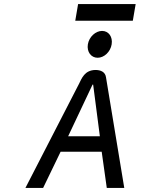

<svg xmlns="http://www.w3.org/2000/svg" viewBox="-20 -924 753 944"><path d="M364 -904 350 -822H633L647 -904ZM460 -640C492 -640 523 -669 529 -706C535 -743 514 -772 482 -772C450 -772 418 -743 412 -706C406 -669 428 -640 460 -640ZM501 -545C497 -570 476 -580 449 -580C396 -579 382 -539 368 -511L105 0H192L278 -178H480L505 0H591ZM435 -508H438L471 -254H315Z"/></svg>

Font: Charger Monospace
Style: Regular
Weight: 400
Designer: Jasper
Foundry: Cannot Into Space Fonts
Version: Version 0.980